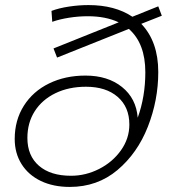

<svg xmlns="http://www.w3.org/2000/svg" viewBox="-20 -732 667 757"><path d="M537 -638Q604 -568 604 -448Q604 -337 563 -232.5Q522 -128 443 -61.5Q364 5 255 5Q190 5 141 -18.5Q92 -42 65 -85Q38 -128 38 -184Q38 -258 74 -315Q110 -372 173.5 -403Q237 -434 317 -434Q405 -434 461 -389Q517 -344 523 -268Q553 -351 553 -447Q553 -561 488 -618L205 -505L191 -541L448 -644Q397 -668 326 -668Q289 -668 251.5 -662Q214 -656 186 -646L183 -689Q212 -700 251.5 -706Q291 -712 329 -712Q433 -712 502 -666L604 -707L618 -670ZM490 -241Q490 -310 444 -350Q398 -390 319 -390Q251 -390 198.5 -364.5Q146 -339 117 -293.5Q88 -248 88 -188Q88 -118 133.5 -78.5Q179 -39 260 -39Q318 -39 371 -66Q424 -93 457 -139.5Q490 -186 490 -241Z"/></svg>

Font: Montserrat Alternates Light
Style: Italic
Weight: 300
Italic angle: -11.3°
Designer: Julieta Ulanovsky
Foundry: Julieta Ulanovsky
Version: Version 7.200